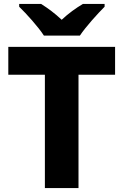

<svg xmlns="http://www.w3.org/2000/svg" viewBox="-20 -951 625 971"><path d="M202 -771H384C414 -816 474 -882 509 -917V-931H399C364 -910 327 -884 292 -851C257 -884 223 -909 188 -931H77V-917C114 -881 173 -816 202 -771ZM377 0V-573H562V-714H22V-573H207V0Z"/></svg>

Font: Noto Sans Arabic UI XBd
Style: Regular
Weight: 800
Designer: Monotype Design Team, Nadine Chahine and Nizar Qandah
Foundry: Monotype Imaging Inc.
Version: Version 2.010